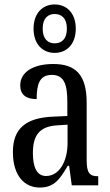

<svg xmlns="http://www.w3.org/2000/svg" viewBox="-20 -834 494 864"><path d="M226 -596C279 -596 321 -634 321 -705C321 -776 279 -814 226 -814C173 -814 131 -776 131 -705C131 -634 173 -596 226 -596ZM226 -639C197 -639 172 -657 172 -705C172 -753 197 -771 226 -771C256 -771 281 -753 281 -705C281 -657 256 -639 226 -639ZM159 10C226 10 251 -31 285 -88H291L303 0H422V-41H419C383 -41 370 -57 370 -113V-372C370 -499 319 -546 220 -546C130 -546 71 -510 71 -450C71 -409 96 -388 145 -388C145 -453 157 -497 213 -497C272 -497 283 -448 283 -373V-312L218 -309C97 -304 38 -256 38 -150C38 -41 92 10 159 10ZM187 -42C146 -42 128 -82 128 -144C128 -223 155 -265 238 -270L284 -273V-191C284 -106 246 -42 187 -42Z"/></svg>

Font: Noto Serif Tamil ExtraCondensed
Style: Italic
Weight: 400
Width: 2
Italic angle: -12°
Designer: Indian Type Foundry, Tom Grace, and the Monotype Design Team
Foundry: Monotype Imaging Inc.
Version: Version 2.003